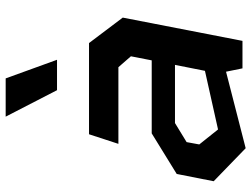

<svg xmlns="http://www.w3.org/2000/svg" viewBox="-122 -732 865 660"><g transform="rotate(-90 310.0 -401.5)"><path d="M405.5 0H500L580 -411.5L492.5 -527.5H179L146 -426.5H409.5L447 -383.5L433 -312H182L42.5 -226L17.5 -99L131 11L394 -56.5ZM144 -148.5 152 -192 217.5 -232H417.5L397 -129L195.5 -84ZM239.5 -814 330.5 -637.5H435L371 -814Z"/></g></svg>

Font: Monaspace Krypton SemiBold
Style: Italic
Weight: 600
Italic angle: -11°
Designer: Riley Cran & the Lettermatic Team
Foundry: Lettermatic
Version: Version 1.101 (Monaspace Krypton)